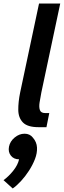

<svg xmlns="http://www.w3.org/2000/svg" viewBox="-75 -720 361 1087"><path d="M180 -80H204L188 0H143Q81 0 55 -26.5Q29 -53 28.5 -97.5Q28 -142 39 -196L146 -700H266L159 -196Q153 -166 149 -139.5Q145 -113 151 -96.5Q157 -80 180 -80ZM33 182Q3 182 -13.5 161Q-30 140 -24 110Q-18 80 8 58.5Q34 37 64 37Q94 37 111 59Q133 84 134.5 115.5Q136 147 123 180.5Q110 214 89 246.5Q68 279 43.5 305.5Q19 332 -3 347L-55 300Q-26 279 0 246.5Q26 214 33 182Z"/></svg>

Font: Epunda Sans SemiBold
Style: Italic
Weight: 600
Italic angle: -12.0243°
Designer: Simon Atzbach
Foundry: typofactur
Version: Version 2.204; ttfautohint (v1.8.4.7-5d5b)